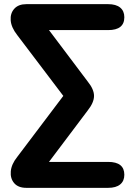

<svg xmlns="http://www.w3.org/2000/svg" viewBox="-20 -725 640 925"><path d="M107 180Q68 180 48.5 157.5Q29 135 32 100.5Q35 66 63 31L285 -263L63 -556Q34 -593 31.5 -627Q29 -661 49 -683Q69 -705 107 -705H501Q539 -705 559 -688.5Q579 -672 579 -642Q579 -580 501 -580H216L402 -333Q433 -295 433 -263Q433 -231 402 -192L216 55H501Q579 55 579 117Q579 147 559 163.5Q539 180 501 180Z"/></svg>

Font: Chiron GoRound TC
Style: Bold
Weight: 700
Designer: Ryoko NISHIZUKA 西塚涼子 (kana, bopomofo & ideographs); Paul D. Hunt (Latin, Greek & Cyrillic); Sandoll Communications 산돌커뮤니
Foundry: Adobe
Version: Version 1.000;hotconv 1.1.1;makeotfexe 2.6.0